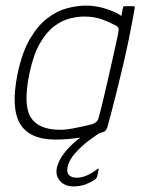

<svg xmlns="http://www.w3.org/2000/svg" viewBox="-20 -492 524 685"><path d="M179 6Q84 6 51 -51.5Q18 -109 43 -230Q59 -306 87 -353.5Q115 -401 149 -427Q183 -453 219 -462.5Q255 -472 287 -472Q325 -472 361.5 -459.5Q398 -447 413 -435L419 -466Q419 -468 421 -469Q423 -470 424 -470H456Q461 -470 461 -465Q458 -448 452.5 -418.5Q447 -389 439 -349.5Q431 -310 419.5 -261Q408 -212 394 -156Q380 -100 363 -38Q361 -33 358 -28Q355 -23 345 -20Q311 -8 265 -1Q219 6 179 6ZM195 -29Q215 -29 239 -33.5Q263 -38 282.5 -42.5Q302 -47 309 -49Q315 -51 322 -56Q329 -61 332 -72Q339 -97 347.5 -133Q356 -169 365 -208Q374 -247 382 -283Q390 -319 396 -346Q402 -373 403 -383Q404 -390 401.5 -394Q399 -398 391 -402Q371 -413 343.5 -423Q316 -433 280 -433Q257 -433 229 -426Q201 -419 173.5 -398.5Q146 -378 122.5 -337.5Q99 -297 85 -230Q62 -118 89.5 -73.5Q117 -29 195 -29ZM241 173Q212 173 194.5 154Q177 135 183 106Q190 78 210.5 52.5Q231 27 256.5 6.5Q282 -14 305 -28Q309 -30 313.5 -31Q318 -32 322 -32H347Q349 -32 350 -29.5Q351 -27 346 -24Q324 -11 297 9.5Q270 30 248.5 54Q227 78 221 104Q217 123 226 132.5Q235 142 254 142Q273 142 293 132.5Q313 123 326 112Q329 109 331 109.5Q333 110 332 114L327 136Q326 139 324.5 142.5Q323 146 318 149Q305 158 286 165.5Q267 173 241 173Z"/></svg>

Font: Glory Thin ExtraLight
Style: Italic
Weight: 250
Italic angle: -12°
Version: Version 1.011